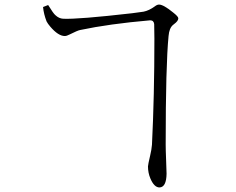

<svg xmlns="http://www.w3.org/2000/svg" viewBox="-20 -780 1040 847"><path d="M650.4 -141.6Q661.1 -356.4 661.1 -609.4Q661.1 -650.4 660.2 -673.8Q658.2 -690.4 642.6 -690.4Q461.9 -674.8 333 -647.5Q322.3 -645.5 287.1 -627.9Q274.4 -621.1 265.6 -621.1Q237.3 -621.1 202.1 -662.1Q190.4 -675.8 185.5 -685.5Q172.9 -717.8 169.9 -749L192.4 -757.8Q215.8 -719.7 224.6 -712.9Q240.2 -698.2 258.8 -697.3Q324.2 -694.3 563.5 -721.7Q599.6 -726.6 613.3 -728.5Q637.7 -733.4 663.1 -752Q672.9 -759.8 681.6 -759.8Q701.2 -759.8 744.1 -724.6Q766.6 -707 766.6 -699.2Q766.6 -687.5 748 -673.8Q744.1 -670.9 743.2 -669.9Q726.6 -656.2 723.6 -621.1Q710.9 -491.2 710.9 -142.6Q710.9 -119.1 712.9 -70.3Q714.8 -30.3 714.8 -13.7Q713.9 45.9 683.6 46.9Q660.2 46.9 643.6 7.8Q632.8 -17.6 632.8 -45.9Q632.8 -52.7 642.6 -94.7Q648.4 -118.2 650.4 -141.6Z"/></svg>

Font: GenYoMin JP Light
Style: Regular
Weight: 300
Version: Version 1.001;PS 1;hotconv 16.6.51;makeotf.lib2.5.65220 DEVE